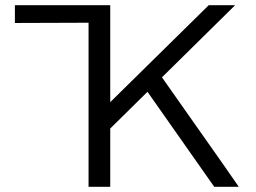

<svg xmlns="http://www.w3.org/2000/svg" viewBox="-20 -715 979 735"><path d="M37 -627V-695H402V-324L779 -695H880L600 -419Q648 -350 747 -210Q846 -70 894 0H800L545 -363H544L402 -223V0H319V-628Z"/></svg>

Font: Coval
Style: Light
Weight: 300
Foundry: Context Ltd
Version: Version 001.000